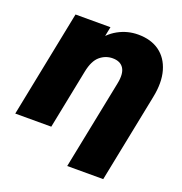

<svg xmlns="http://www.w3.org/2000/svg" viewBox="-157 -852 1120 1182"><g transform="rotate(20 403.0 -261.0)"><path d="M548 -716Q632 -716 687.5 -676Q743 -636 764.5 -561.5Q786 -487 765 -385L649 194H413L530 -389Q544 -457 522.5 -491Q501 -525 450 -525Q404 -525 367.5 -494.5Q331 -464 316 -390L238 0H2L142 -700H371L338 -536L314 -581Q355 -648 416.5 -682Q478 -716 548 -716Z"/></g></svg>

Font: Montserrat Thin Black
Style: Italic
Weight: 900
Italic angle: -11.3°
Version: Version 9.000